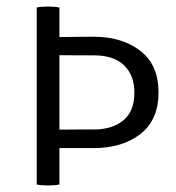

<svg xmlns="http://www.w3.org/2000/svg" viewBox="-20 -565 540 588"><path d="M92.5 -542Q105.5 -545 126.5 -545Q147 -545 162 -542V-451.5Q187 -452 213.8 -452.2Q240.5 -452.5 266.5 -452.5Q353.5 -452.5 409.5 -409.5Q465.5 -366.5 465.5 -282Q465.5 -198 410.2 -154.8Q355 -111.5 266.5 -111.5H162V0Q147 3 126.5 3Q105.5 3 92.5 0ZM268 -395.5Q248.5 -395.5 219 -395.5Q189.5 -395.5 162 -396V-168Q188.5 -168.5 220 -168.5Q251.5 -168.5 268 -168.5Q323 -168.5 357.2 -196Q391.5 -223.5 391.5 -282Q391.5 -334.5 360 -365Q328.5 -395.5 268 -395.5Z"/></svg>

Font: Signika Negative SC Light
Style: Regular
Weight: 300
Designer: Anna Giedryś
Foundry: Anna Giedryś
Version: Version 2.000; ttfautohint (v1.8.3) -l 8 -r 50 -G 200 -x 9 -